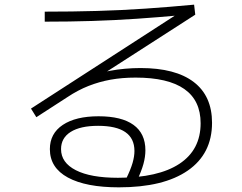

<svg xmlns="http://www.w3.org/2000/svg" viewBox="-20 -767 1040 824"><path d="M490 37Q349 37 271.5 -5Q194 -47 194 -127Q194 -194 249.5 -231Q305 -268 403 -268Q502 -268 553 -231Q604 -194 604 -122Q604 -94 595.5 -63Q587 -32 567 10L521 1Q541 -40 549 -68Q557 -96 557 -119Q557 -227 401 -227Q325 -227 283.5 -201Q242 -175 242 -127Q242 -69 305.5 -36.5Q369 -4 486 -4Q659 -4 750 -64Q841 -124 841 -238Q841 -336 771 -385Q701 -434 562 -434Q504 -434 454.5 -425Q405 -416 359.5 -398Q314 -380 269 -350L136 -264L113 -301L760 -719L759 -702Q662 -693 567 -686.5Q472 -680 375 -677Q278 -674 172 -674V-717Q290 -717 396 -720Q502 -723 604 -730Q706 -737 813 -747L818 -704L347 -401L330 -426Q358 -438 388.5 -447.5Q419 -457 451 -463Q483 -469 516.5 -472Q550 -475 583 -475Q733 -475 811.5 -415Q890 -355 890 -240Q890 -107 786 -35Q682 37 490 37Z"/></svg>

Font: M PLUS 2 Light
Style: Regular
Weight: 300
Designer: Coji Morishita
Foundry: UNDERFOREST DESIGN
Version: Version 1.001